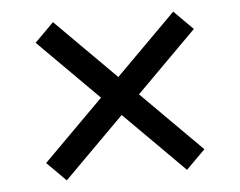

<svg xmlns="http://www.w3.org/2000/svg" viewBox="-40 -672 680 544"><g transform="rotate(-5 300.0 -400.0)"><path d="M471 -175 525 -229 129 -625 75 -571ZM129 -175 525 -571 471 -625 75 -229Z"/></g></svg>

Font: Victor Mono Thin Medium
Style: Regular
Weight: 500
Monospace: yes
Version: Version 1.561;gftools[0.9.30]